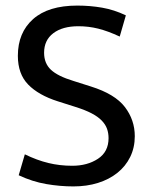

<svg xmlns="http://www.w3.org/2000/svg" viewBox="-20 -659 545 688"><path d="M257 -639Q303 -639 346 -631.5Q389 -624 431 -604L409 -528Q366 -548 331.5 -556.5Q297 -565 261 -565Q204 -565 171 -540Q138 -515 138 -470Q138 -432 162.5 -409Q187 -386 243 -369L306 -349Q392 -322 427.5 -275.5Q463 -229 463 -171Q463 -130 446.5 -96.5Q430 -63 400.5 -39.5Q371 -16 331 -3.5Q291 9 243 9Q195 9 145.5 0.5Q96 -8 47 -31L69 -106Q112 -85 153 -75Q194 -65 239 -65Q293 -65 331 -90Q369 -115 369 -164Q369 -182 363.5 -197.5Q358 -213 344.5 -227Q331 -241 308 -253Q285 -265 250 -276L187 -296Q118 -318 81 -356Q44 -394 44 -459Q44 -542 98.5 -590.5Q153 -639 257 -639Z"/></svg>

Font: Mukta Mahee
Style: Regular
Weight: 400
Designer: Shuchita Grover, Noopur Datye, Girish Dalvi, Yashodeep Gholap
Foundry: Ek Type
Version: Version 2.538;PS 1.000;hotconv 16.6.51;makeotf.lib2.5.65220;